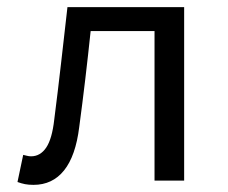

<svg xmlns="http://www.w3.org/2000/svg" viewBox="-20 -506 640 538"><path d="M74 12Q60 12 50 10Q40 8 29 4L45 -72Q50 -71 55.5 -69.5Q61 -68 67 -68Q93 -68 109.5 -92.5Q126 -117 132 -171Q142 -249 151 -328Q160 -407 169 -486H496V0H413V-419H234Q227 -352 219 -284.5Q211 -217 202 -150Q192 -69 159.5 -28.5Q127 12 74 12Z"/></svg>

Font: Source Code Pro
Style: Regular
Weight: 400
Monospace: yes
Designer: Paul D. Hunt, Teo Tuominen
Foundry: Adobe Systems Incorporated
Version: Version 1.018;hotconv 1.0.116;makeotfexe 2.5.65601